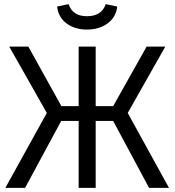

<svg xmlns="http://www.w3.org/2000/svg" viewBox="-20 -915 850 935"><path d="M602 -365 803 0H706L531 -326H446V0H363V-326H278L102 0H6L208 -365L25 -688H118L279 -398H363V-688H446V-398H531L694 -688H785ZM403 -771Q344 -771 304 -801Q264 -831 258 -883L314 -895Q334 -836 403 -836Q475 -836 495 -895L551 -883Q545 -831 504 -801Q463 -771 403 -771Z"/></svg>

Font: FiraSans
Style: Regular
Weight: 350
Designer: Carrois Corporate & Edenspiekermann AG
Foundry: Carrois Corporate GbR & Edenspiekermann AG
Version: Version 3.106;PS 003.106;hotconv 1.0.70;makeotf.lib2.5.58329